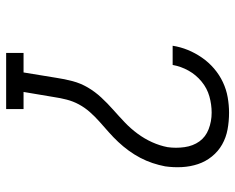

<svg xmlns="http://www.w3.org/2000/svg" viewBox="-92 -692 783 640"><g transform="rotate(90 300.0 -371.5)"><path d="M156 0V-58H221L239 -168Q243 -195 250 -221.5Q257 -248 271 -272Q285 -296 304.5 -317Q324 -338 345.5 -357Q367 -376 387.5 -395.5Q408 -415 425 -438Q442 -461 453.5 -486.5Q465 -512 470 -538Q474 -566 470 -594.5Q466 -623 451 -644Q436 -665 410 -675Q384 -685 355 -685Q328 -685 301 -677.5Q274 -670 251.5 -651.5Q229 -633 215 -608Q201 -583 196 -555H132Q136 -581 146 -605.5Q156 -630 171.5 -652.5Q187 -675 208 -693Q229 -711 253.5 -722.5Q278 -734 304 -738.5Q330 -743 355 -743Q384 -743 411 -738Q438 -733 461 -720Q484 -707 501 -686Q518 -665 526.5 -639.5Q535 -614 536.5 -586Q538 -558 534 -530Q530 -509 523 -488Q516 -467 505.5 -447Q495 -427 481.5 -408.5Q468 -390 452.5 -373.5Q437 -357 420 -342Q403 -327 385.5 -311.5Q368 -296 353 -279Q338 -262 327.5 -242.5Q317 -223 311.5 -201.5Q306 -180 303 -159L286 -58H343V0Z"/></g></svg>

Font: Iosevka Curly Slab LtEx
Style: Italic
Weight: 300
Width: 7
Italic angle: -9°
Monospace: yes
Designer: Belleve Invis
Foundry: Belleve Invis
Version: Version 11.1.0; ttfautohint (v1.8.3)